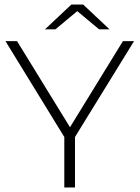

<svg xmlns="http://www.w3.org/2000/svg" viewBox="-20 -825 614 845"><path d="M310 -222V0H263V-222L4 -644H55L288 -265L521 -644H570ZM416 -696 320 -776 224 -696H178L294 -805H346L462 -696Z"/></svg>

Font: Montserrat Ace
Style: Light
Weight: 300
Designer: Julieta Ulanovsky
Foundry: Julieta Ulanovsky
Version: Version 1